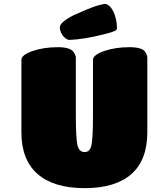

<svg xmlns="http://www.w3.org/2000/svg" viewBox="-20 -953 776 985"><path d="M89.8 -274.9V-646Q89.8 -670.9 146 -690.9Q203.6 -710.9 277.8 -710.9Q337.4 -710.9 356 -688Q369.1 -669.9 369.1 -657.2V-358.9Q369.1 -249 377 -209Q385.7 -172.9 414.1 -172.9Q441.9 -172.9 449.2 -208Q457 -246.1 457 -359.9V-646Q457 -670.9 513.2 -690.9Q570.8 -710.9 644 -710.9Q707 -710.9 724.1 -688Q735.8 -669.9 735.8 -657.2V-274.9Q735.8 -131.8 653.8 -59.8Q571.8 12.2 414.1 12.2Q256.3 12.2 173.1 -60.1Q89.8 -132.3 89.8 -274.9ZM516.1 -933.1Q541 -932.1 560.1 -897Q580.1 -856.4 580.1 -807.1Q580.1 -798.8 565.4 -792.7Q550.8 -786.6 520 -778.8Q413.1 -751 334 -748Q315.4 -752.4 301.3 -771.7Q287.1 -791 287.1 -813Q287.1 -838.9 357.9 -875Q365.2 -877.9 387.7 -887.9Q410.2 -897.9 421.1 -902.6Q432.1 -907.2 450.7 -914.3Q469.2 -921.4 484.9 -925.8Q500.5 -930.2 516.1 -933.1Z"/></svg>

Font: GGS TheRock Black
Style: Regular
Weight: 900
Designer: Rodrigo Fuenzalida (2012); Goodgame Studios (2014)
Foundry: Rodrigo Fuenzalida,2012;  GGS,2014
Version: Version 1.002 | FøM Mod